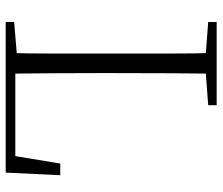

<svg xmlns="http://www.w3.org/2000/svg" viewBox="-72 -690 763 658"><g transform="rotate(90 309.0 -361.5)"><path d="M56 0V-29L188 -40H198V0ZM162 0Q164 -83 164 -165.5Q164 -248 164 -330V-390Q164 -474 164 -557.5Q164 -641 162 -723H233Q232 -641 231.5 -555Q231 -469 231 -369V-313Q231 -244 231.5 -163.5Q232 -83 233 0ZM198 0V-33H542L512 -12L541 -187H581L572 0ZM56 -694V-723H341V-694L207 -684H188Z"/></g></svg>

Font: Noto Serif JP ExtraLight ExtraLight
Style: Regular
Weight: 250
Version: Version 2.003-H1;hotconv 1.1.1;makeotfexe 2.6.0